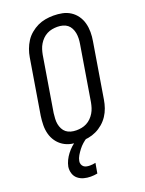

<svg xmlns="http://www.w3.org/2000/svg" viewBox="-176 -825 852 1130"><g transform="rotate(-20 250.0 -260.0)"><path d="M203 8Q174 8 147 2.5Q120 -3 97.5 -17.5Q75 -32 59.5 -54Q44 -76 37 -102.5Q30 -129 30.5 -157.5Q31 -186 35 -214L92 -559Q96 -584 105 -608.5Q114 -633 128 -655Q142 -677 163 -694.5Q184 -712 207 -723Q230 -734 255.5 -738.5Q281 -743 306 -743Q335 -743 362 -737.5Q389 -732 411.5 -717.5Q434 -703 449.5 -681Q465 -659 472 -632.5Q479 -606 479 -577.5Q479 -549 474 -521L417 -176Q413 -151 404.5 -126.5Q396 -102 381.5 -80Q367 -58 346.5 -40.5Q326 -23 302.5 -12Q279 -1 253.5 3.5Q228 8 203 8ZM204 -62Q220 -62 236.5 -65Q253 -68 268.5 -76Q284 -84 296.5 -96.5Q309 -109 318 -124Q327 -139 332 -155Q337 -171 340 -187L397 -532Q400 -549 400.5 -566.5Q401 -584 398 -600Q395 -616 387.5 -630.5Q380 -645 368 -654.5Q356 -664 339.5 -668.5Q323 -673 305 -673Q289 -673 272.5 -670Q256 -667 240.5 -659Q225 -651 212.5 -638.5Q200 -626 191 -611Q182 -596 177 -580Q172 -564 169 -548L112 -203Q110 -186 109 -168.5Q108 -151 111 -135Q114 -119 121.5 -104.5Q129 -90 141 -80.5Q153 -71 169.5 -66.5Q186 -62 204 -62ZM190 223Q168 223 147.5 217.5Q127 212 111 199Q95 186 88.5 165.5Q82 145 85 123Q89 103 98 84.5Q107 66 120 49Q133 32 149 17.5Q165 3 183 -8H247L246 0Q230 10 216 22.5Q202 35 190.5 50Q179 65 169.5 81Q160 97 157 114Q155 124 158.5 134Q162 144 169.5 150Q177 156 187 158Q197 160 207 160Q216 160 225 159Q234 158 243 156L232 219Q221 221 211 222Q201 223 190 223Z"/></g></svg>

Font: Iosevka Term Curly
Style: Italic
Weight: 400
Italic angle: -9°
Designer: Belleve Invis
Foundry: Belleve Invis
Version: Version 32.3.0